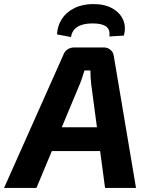

<svg xmlns="http://www.w3.org/2000/svg" viewBox="-59 -923 728 943"><path d="M451 -690Q470 -690 484 -678Q498 -666 500 -647L609 0H457L389 -509Q387 -526 386 -543Q385 -560 385 -577H356Q351 -562 345.5 -544.5Q340 -527 333 -510L120 0H-39L252 -653Q259 -672 273.5 -681Q288 -690 307 -690ZM504 -298 490 -181H134L148 -298ZM290 -741 221 -754Q223 -796 244.5 -829.5Q266 -863 306 -883Q346 -903 400 -903Q456 -903 493.5 -881.5Q531 -860 546 -825Q561 -790 549 -748L478 -744Q483 -778 462 -793Q441 -808 396 -808Q347 -808 320.5 -790.5Q294 -773 290 -741Z"/></svg>

Font: Exo 2
Style: Bold Italic
Weight: 700
Italic angle: -8°
Designer: Natanael Gama
Foundry: Natanael Gama
Version: Version 2.010